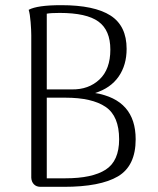

<svg xmlns="http://www.w3.org/2000/svg" viewBox="-20 -723 611 743"><path d="M505 -184Q505 -81 436.5 -40.5Q368 0 227 0H137Q121 0 111.5 -9.5Q102 -19 101 -35V-587Q101 -606 98.5 -637.5Q96 -669 91 -685Q124 -703 217 -703Q345 -703 407.5 -663Q470 -623 470 -534Q470 -471 439 -426.5Q408 -382 348 -363Q505 -337 505 -184ZM161 -670V-377H258Q323 -376 365 -415.5Q407 -455 407 -531Q407 -606 361 -639.5Q315 -673 211 -673Q176 -673 161 -670ZM441 -184Q441 -274 388.5 -309.5Q336 -345 233 -345H161V-33H233Q337 -33 389 -66.5Q441 -100 441 -184Z"/></svg>

Font: Arima Madurai Light
Style: Regular
Weight: 300
Designer: Joana Correia and Natanael Gama
Foundry: NDISCOVER
Version: Version 1.019